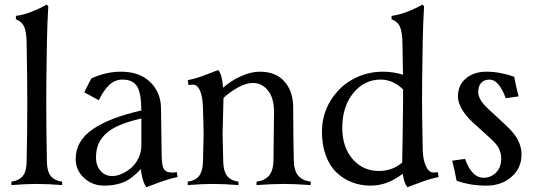

<svg xmlns="http://www.w3.org/2000/svg" viewBox="-20 -801 2316 831"><path d="M180.2 -366.2Q180.2 -227.1 183.1 -100.1Q183.6 -59.6 199.5 -39.6Q215.3 -19.5 249 -14.6V0Q185.5 -4.9 139.2 -4.9Q92.8 -4.9 29.3 0V-14.6Q63 -19.5 78.9 -39.6Q94.7 -59.6 95.2 -100.1Q98.1 -227.1 98.1 -366.2Q98.1 -455.1 95.2 -619.1Q94.2 -663.1 84.7 -685.1Q75.2 -707 48.8 -717.8V-732.4Q78.1 -735.4 115.5 -749.8Q152.8 -764.2 182.1 -781.2L189 -773.9Q184.6 -700.7 183.1 -618.7Q180.2 -456.1 180.2 -366.2Z M591.8 -171.4V-288.1Q532.7 -274.9 493.4 -257.3Q454.1 -239.7 433.1 -217.5Q412.1 -195.3 403.8 -172.1Q395.5 -148.9 395.5 -118.2Q395.5 -84.5 414.8 -61.8Q434.1 -39.1 465.8 -39.1Q484.9 -39.1 506.6 -48.3Q528.3 -57.6 547.4 -74Q566.4 -90.3 579.1 -116Q591.8 -141.6 591.8 -171.4ZM503.4 -490.7Q583.5 -490.7 629.6 -446.3Q675.8 -401.9 676.8 -333.5L679.7 -124.5Q680.2 -101.1 683.1 -86.7Q686 -72.3 692.9 -65.2Q699.7 -58.1 707.5 -56.2Q715.3 -54.2 729.5 -54.2Q735.4 -54.2 745.1 -56.2L748.5 -34.7Q726.1 -30.3 702.6 -22.9Q679.2 -15.6 649.4 -4.2Q619.6 7.3 613.8 9.3Q604 -2.9 597.4 -26.9Q590.8 -50.8 589.8 -69.3Q549.3 -25.9 513.2 -11.7Q477.1 2.4 431.2 2.4Q379.9 2.4 343.8 -30.8Q307.6 -64 307.6 -112.8Q307.6 -190.9 381.1 -241.5Q454.6 -292 591.8 -322.8Q591.3 -398.9 573 -427.7Q554.7 -456.5 509.8 -456.5Q477.5 -456.5 453.1 -433.6Q428.7 -410.6 407.7 -367.2L344.7 -401.4L375 -461.4Q439 -490.7 503.4 -490.7Z M924.3 -498Q941.4 -479 945.8 -421.4Q976.6 -449.7 1020.8 -470.2Q1064.9 -490.7 1104.5 -490.7Q1173.8 -490.7 1211.4 -448Q1249 -405.3 1249 -335Q1249 -225.1 1251.5 -108.9Q1252 -64.5 1269.5 -42.2Q1287.1 -20 1324.7 -14.6V0Q1254.9 -4.9 1207.5 -4.9Q1160.2 -4.9 1090.3 0V-14.6Q1127.9 -20 1145.5 -42.2Q1163.1 -64.5 1163.6 -108.9Q1166 -278.8 1166 -315.9Q1166 -377.4 1139.6 -409.7Q1113.3 -441.9 1075.7 -441.9Q1044.4 -441.9 1009.3 -422.1Q974.1 -402.3 947.3 -377.4Q947.3 -354.5 945.3 -298.6Q943.4 -242.7 943.4 -219.7Q943.4 -193.8 946.3 -100.1Q947.3 -59.6 962.9 -39.6Q978.5 -19.5 1012.2 -14.6V0Q948.7 -4.9 902.3 -4.9Q856 -4.9 792.5 0V-14.6Q826.2 -19.5 841.8 -39.6Q857.4 -59.6 858.4 -100.1Q861.3 -193.8 861.3 -219.7Q861.3 -242.7 860.1 -277.6Q858.9 -312.5 858.4 -335.9Q857.4 -379.9 846.2 -407.2Q835 -434.6 814.5 -434.6Q804.7 -434.6 795.9 -432.6L792.5 -454.1Q815.9 -458.5 836.4 -465.1Q856.9 -471.7 885 -482.9Q913.1 -494.1 924.3 -498Z M1584.5 2.4Q1540.5 2.4 1502.9 -12.2Q1465.3 -26.9 1436 -54.9Q1406.7 -83 1390.1 -128.2Q1373.5 -173.3 1373.5 -230.5Q1373.5 -304.2 1410.2 -364.5Q1446.8 -424.8 1506.8 -457.8Q1566.9 -490.7 1636.7 -490.7Q1683.6 -490.7 1724.1 -477.5Q1723.6 -502.4 1722.9 -551.3Q1722.2 -600.1 1721.7 -619.1Q1720.7 -662.6 1711.2 -684.8Q1701.7 -707 1674.8 -717.8V-732.4Q1704.1 -735.4 1741.7 -749.8Q1779.3 -764.2 1808.6 -781.2L1815.4 -773.9Q1811 -700.7 1809.6 -618.7Q1806.6 -456.1 1806.6 -366.2Q1806.6 -316.9 1809.6 -152.8Q1810.5 -110.8 1823.2 -82.5Q1835.9 -54.2 1856.4 -54.2Q1866.2 -54.2 1875 -56.2L1878.4 -34.7Q1859.9 -31.2 1840.8 -25.6Q1821.8 -20 1809.1 -15.4Q1796.4 -10.7 1775.6 -2.7Q1754.9 5.4 1743.7 9.3Q1729 -6.8 1723.1 -49.3Q1657.7 2.4 1584.5 2.4ZM1722.7 -210Q1724.6 -346.7 1724.6 -366.2V-414.1Q1680.7 -456.5 1627.4 -456.5Q1556.2 -456.5 1508.8 -397.9Q1461.4 -339.4 1461.4 -248Q1461.4 -164.6 1505.9 -112.8Q1550.3 -61 1620.1 -61Q1677.7 -61 1720.7 -97.2V-100.6Z M2072.3 -31.7Q2105 -31.7 2127.2 -54.4Q2149.4 -77.1 2149.4 -115.2Q2149.4 -136.2 2140.1 -156.5Q2130.9 -176.8 2103 -201.7L2028.3 -269.5Q1995.6 -299.3 1978.8 -328.9Q1961.9 -358.4 1961.9 -382.3Q1961.9 -432.6 1996.6 -461.7Q2031.2 -490.7 2085.4 -490.7Q2144 -490.7 2205.6 -468.8Q2213.9 -422.9 2224.6 -383.8L2168.9 -376Q2139.2 -456.5 2099.1 -456.5Q2075.7 -456.5 2062.7 -442.6Q2049.8 -428.7 2049.8 -402.3Q2049.8 -370.1 2091.3 -331.5L2166.5 -261.7Q2206.1 -225.6 2221.7 -194.8Q2237.3 -164.1 2237.3 -133.3Q2237.3 -73.2 2193.6 -35.4Q2149.9 2.4 2085.4 2.4Q2014.6 2.4 1956.1 -19Q1947.3 -67.9 1937 -105.5L1992.7 -113.3Q2022 -31.7 2072.3 -31.7Z"/></svg>

Font: Flanker
Style: Regular
Weight: 400
Designer: Flanker
Foundry: Flanker
Version: Version 2.027